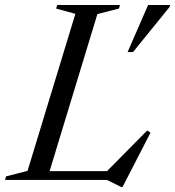

<svg xmlns="http://www.w3.org/2000/svg" viewBox="-49 -715 696 763"><path d="M338 -659 137.5 0H-29L-25 -14L60.5 -36L250.5 -660L174 -681L178.5 -695H428L423.5 -681ZM367 -25.5 536 -196.5 549 -187.5 438 28H432.5L376 0H85L96.5 -35H401.5ZM458 -508 539.5 -695H626.5L625.5 -688L479.5 -508Z"/></svg>

Font: Newsreader 48pt
Style: Italic
Weight: 400
Italic angle: -17°
Version: Version 1.003